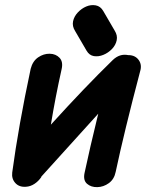

<svg xmlns="http://www.w3.org/2000/svg" viewBox="-20 -750 599 770"><path d="M84 -1Q102 -2 118 -12.5Q134 -23 145 -39L146 -42Q316 -230 374 -294Q340 -155 319 -56Q313 -27 329 -13Q345 1 370 0.5Q395 0 416.5 -15.5Q438 -31 444 -61Q478 -221 542 -464Q550 -490 536.5 -509Q523 -528 497 -529H494Q460 -536 432 -509Q321 -401 184 -250Q202 -360 227 -472Q234 -502 219 -518Q204 -534 179.5 -534.5Q155 -535 133 -520Q111 -505 103 -474Q54 -244 29 -58Q26 -33 41.5 -16Q57 1 84 -1ZM327 -547Q338 -528 356.5 -525Q375 -522 394.5 -530Q414 -538 429 -553.5Q444 -569 448 -588.5Q452 -608 440 -627L394 -706Q383 -725 364 -728.5Q345 -732 326 -724Q307 -716 292 -700Q277 -684 273 -664.5Q269 -645 281 -626L327 -547Z"/></svg>

Font: Balsamiq Sans
Style: Bold Italic
Weight: 700
Italic angle: -12°
Designer: Michael Angeles
Foundry: Balsamiq SRL
Version: Version 1.020; ttfautohint (v1.8.4.7-5d5b);gftools[0.9.26]